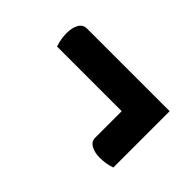

<svg xmlns="http://www.w3.org/2000/svg" viewBox="-44 -452 487 487"><g transform="rotate(45 200.0 -208.5)"><path d="M41 -227Q34 -248 34 -269Q34 -287 41 -300Q48 -313 63 -313H359V-227ZM317 -104Q299 -104 286 -111Q273 -118 273 -132V-313H359V-111Q339 -104 317 -104Z"/></g></svg>

Font: Yanone Kaffeesatz Medium
Style: Regular
Weight: 500
Designer: Yanone (Cyrillic: Daniel Pouzeot, Huerta Tipografica, and Cyreal)
Foundry: Yanone
Version: Version 2.003